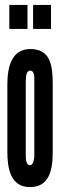

<svg xmlns="http://www.w3.org/2000/svg" viewBox="-20 -755 263 783"><path d="M18 -637H92V-735H18ZM115 -637H188V-735H115ZM195 -414C195 -491 184 -555 104 -555C30 -555 10 -487 10 -411V-136C10 -68 23 8 102 8C174 8 195 -49 195 -133ZM120 -126C121 -117 118 -81 102 -81C88 -81 84 -104 85 -126V-421C85 -448 89 -467 103 -467C119 -467 121 -446 120 -421Z"/></svg>

Font: League Gothic Condensed
Style: Regular
Weight: 400
Width: 3
Designer: Tyler Finck
Foundry: The League of Moveable Type
Version: Version 1.001;PS 001.001;hotconv 1.0.56;makeotf.lib2.0.21325